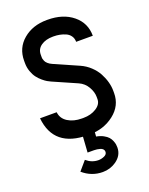

<svg xmlns="http://www.w3.org/2000/svg" viewBox="-170 -783 865 1112"><g transform="rotate(-20 262.5 -227.0)"><path d="M377.9 -519Q377.9 -540 367.2 -555.4Q356.4 -570.8 338.6 -578.6Q320.8 -586.4 302.7 -589.8Q284.7 -593.3 265.1 -593.3H261.2Q216.8 -593.3 188.2 -573.5Q159.7 -553.7 159.7 -519V-501.5Q159.7 -498 160.6 -493.4Q161.6 -488.8 165.3 -479.7Q168.9 -470.7 179 -461.7Q189 -452.6 203.6 -446.3L353 -380.4Q386.2 -365.7 412.1 -341.3Q438 -316.9 452.9 -289.1Q467.8 -261.2 475.3 -233.4Q482.9 -205.6 482.9 -179.2V-164.6Q482.9 -87.4 419.2 -37.6Q355.5 12.2 267.6 12.2H257.8Q48.3 12.2 29.8 -174.3H132.3Q136.7 -134.3 171.9 -112.3Q207 -90.3 257.8 -90.3H267.6Q313.5 -90.3 346.9 -111.6Q380.4 -132.8 380.4 -164.6V-179.2Q380.4 -209 362.1 -240.7Q343.8 -272.5 310.1 -287.6L162.6 -352.5Q152.3 -356.9 141.4 -363.3Q130.4 -369.6 114.5 -383.1Q98.6 -396.5 86.7 -412.4Q74.7 -428.2 65.9 -452.6Q57.1 -477.1 57.1 -504.4V-519Q57.1 -597.7 115.2 -646.7Q173.3 -695.8 261.2 -695.8H265.1Q360.8 -695.8 420.7 -646.7Q480.5 -597.7 480.5 -519ZM319.8 137.2Q319.8 127.9 313.7 121.3Q307.6 114.7 297.6 111.8Q287.6 108.9 278.6 107.7Q269.5 106.4 259.8 106.4H220.7L227.5 3.9V-3.4H300.8V6.8L298.8 36.1Q323.7 40.5 342 50.5Q360.4 60.5 369.9 71.3Q379.4 82 385 95.9Q390.6 109.9 391.8 118.9Q393.1 127.9 393.1 137.2Q393.1 186.5 348.6 217.3Q312 242.7 265.6 242.7Q197.3 242.7 143.6 196.3L191.4 140.6Q224.6 169.4 265.6 169.4Q283.7 169.4 301.8 161.4Q319.8 153.3 319.8 137.2Z"/></g></svg>

Font: Anka/Coder Condensed
Style: Bold
Weight: 700
Width: 4
Monospace: yes
Version: Version 001.100